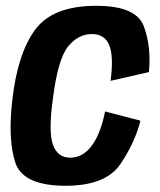

<svg xmlns="http://www.w3.org/2000/svg" viewBox="-20 -620 538 646"><path d="M200.5 5Q56.5 5 31.2 -73.8Q6 -152.5 21.5 -284Q39 -439 98 -519.8Q157 -600.5 304 -600.5Q439 -600.5 464.2 -530.8Q489.5 -461 481 -377.5L352 -348Q363 -430.5 347.5 -468Q332 -505.5 289 -505.5Q243.5 -505.5 209.2 -463.8Q175 -422 158 -288.5Q142.5 -176 158.2 -132.8Q174 -89.5 216 -89.5Q259 -89.5 289 -130.2Q319 -171 333.5 -245L452.5 -214Q434 -140 384.8 -67.5Q335.5 5 200.5 5Z"/></svg>

Font: Anybody SemiBold
Style: Italic
Weight: 600
Italic angle: -10°
Designer: Tyler Finck
Foundry: Etcetera Type Company
Version: Version 1.010; ttfautohint (v1.8.3) -l 8 -r 50 -G 200 -x 14 